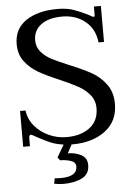

<svg xmlns="http://www.w3.org/2000/svg" viewBox="-61 -755 704 1015"><g transform="rotate(-5 291.0 -248.0)"><path d="M295 10 271 55Q311 55 342 71.5Q373 88 373 126Q373 174 333 194Q293 214 234 214Q212 214 185 209L191 180Q200 182 222 182Q310 182 310 128Q310 105 283.5 96.5Q257 88 227 88L215 72L253 7Q211 1 181.5 -12Q152 -25 113 -46Q109 -48 99 -54Q89 -60 84 -60Q80 -60 77.5 -55.5Q75 -51 75 -43V0H39V-190H68Q74 -143 104.5 -107Q135 -71 179.5 -51Q224 -31 272 -31Q349 -31 396 -67Q443 -103 443 -170Q443 -211 418.5 -240.5Q394 -270 359 -289.5Q324 -309 262 -336Q193 -365 151.5 -389Q110 -413 81 -450.5Q52 -488 52 -543Q52 -624 115 -667Q178 -710 283 -710Q333 -710 369.5 -697Q406 -684 447 -663Q464 -652 470 -652Q476 -652 476 -661V-706H513V-515H484Q476 -587 426 -627.5Q376 -668 304 -668Q232 -668 191.5 -637.5Q151 -607 151 -555Q151 -519 173.5 -493Q196 -467 229 -450Q262 -433 320 -409Q391 -380 435.5 -355Q480 -330 511 -288Q542 -246 542 -184Q542 -92 474 -41Q406 10 299 10Z"/></g></svg>

Font: TavirajRegular
Style: Regular
Weight: 400
Designer: Katatrad Team
Foundry: CadsonDemak
Version: Version 1.001